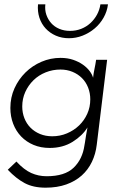

<svg xmlns="http://www.w3.org/2000/svg" viewBox="-20 -677 568 889"><path d="M28 -177Q28 -226 47 -268Q66 -310 98 -341.5Q130 -373 172 -391Q214 -409 260 -409Q293 -409 319 -400Q345 -391 364 -377.5Q383 -364 395 -348Q407 -332 411 -317Q413 -337 417.5 -358Q422 -379 425 -400H476L428 -7Q423 36 405.5 72.5Q388 109 358.5 135.5Q329 162 287 177Q245 192 191 192Q134 192 94.5 171Q55 150 16 109L56 71Q91 109 124.5 124Q158 139 196 139Q280 139 321 99.5Q362 60 371 -4Q373 -12 373.5 -18Q374 -24 377 -41Q377 -44 378.5 -50.5Q380 -57 381 -64.5Q382 -72 383.5 -78.5Q385 -85 385 -87Q362 -49 316.5 -20.5Q271 8 210 8Q169 8 135.5 -6Q102 -20 78 -45Q54 -70 41 -104Q28 -138 28 -177ZM83 -184Q83 -155 93 -129.5Q103 -104 121.5 -85.5Q140 -67 165.5 -56.5Q191 -46 222 -46Q258 -46 290 -59.5Q322 -73 346 -96Q370 -119 384 -150Q398 -181 398 -217Q398 -246 388 -271.5Q378 -297 359.5 -315.5Q341 -334 315.5 -344.5Q290 -355 260 -355Q224 -355 191.5 -342Q159 -329 135 -305.5Q111 -282 97 -251Q83 -220 83 -184ZM299 -500Q266 -500 238.5 -512Q211 -524 191.5 -545Q172 -566 162.5 -595Q153 -624 156 -657H190Q187 -631 194.5 -609Q202 -587 217 -570Q232 -553 254.5 -543.5Q277 -534 304 -534Q332 -534 356 -543.5Q380 -553 398.5 -570Q417 -587 429 -609Q441 -631 445 -657H480Q476 -624 459.5 -595Q443 -566 418 -545Q393 -524 362.5 -512Q332 -500 299 -500Z"/></svg>

Font: Josefin Sans
Style: Italic
Weight: 400
Italic angle: -7.5°
Designer: Santiago Orozco
Foundry: Typemade